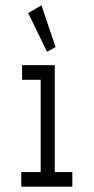

<svg xmlns="http://www.w3.org/2000/svg" viewBox="-20 -702 353 722"><path d="M60 0V-55H133V-402H63V-457H186V-55H252V0ZM157 -507 86 -653 136 -682 189 -525Z"/></svg>

Font: Inconsolata ExtraCondensed Thin
Style: Regular
Weight: 100
Width: 2
Monospace: yes
Designer: Raph Levien, Cyreal, Brenton Simpson
Foundry: Raph Levien, Cyreal, Google
Version: Version 3.100; ttfautohint (v1.8.4.7-5d5b)